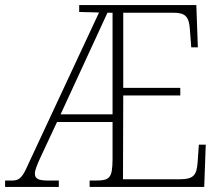

<svg xmlns="http://www.w3.org/2000/svg" viewBox="-23 -734 874 754"><path d="M-3 0H208V-25H167C130 -25 114 -31 114 -52C114 -66 122 -85 136 -116L201 -255H419V-106C418 -35 408 -25 352 -25H329V0H779L785 -166H758L753 -95C749 -47 738 -30 683 -30H460L461 -359H685V-389H461V-684H658C705 -684 720 -669 723 -615L728 -548H754L748 -714H288V-687L366 -685L86 -85C64 -33 50 -25 24 -25H-3ZM215 -285 399 -684H419V-285Z"/></svg>

Font: Noto Serif Thai SemiCondensed ExtraLight
Style: Regular
Weight: 200
Width: 4
Designer: Monotype Design Team
Foundry: Monotype Imaging Inc.
Version: Version 2.002